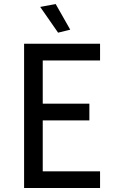

<svg xmlns="http://www.w3.org/2000/svg" viewBox="-20 -945 587 965"><path d="M259.8 -924.8 333 -795.9 272 -780.8 182.1 -910.2ZM482.9 -641.1H194.8V-423.8H429.2V-339.8H194.8V-84H482.9V0H101.1V-725.1H482.9Z"/></svg>

Font: Stilu
Style: Regular
Weight: 400
Designer: Genilson Lima Santos
Foundry: Genilson Lima Santos
Version: Version 1.200;PS 001.200;hotconv 1.0.88;makeotf.lib2.5.64775